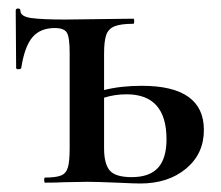

<svg xmlns="http://www.w3.org/2000/svg" viewBox="-20 -430 521 452"><path d="M460 -124Q460 -68 418 -33Q376 2 310 2Q297 2 255 0Q207 -2 186 -2L130 -1Q114 0 86 0Q84 0 84 -6Q84 -12 86 -12Q112 -12 124 -17Q136 -22 140 -36.5Q144 -51 144 -81V-305Q144 -342 137.5 -353Q131 -364 109 -364Q75 -364 56.5 -342.5Q38 -321 30 -270Q29 -267 23.5 -267Q18 -267 18 -270L17 -405Q17 -410 22.5 -410Q28 -410 28 -405Q28 -391 54 -387.5Q80 -384 134 -384L294 -386Q296 -386 296 -380Q296 -374 294 -374Q264 -374 249.5 -368Q235 -362 230 -347.5Q225 -333 225 -303V-218Q264 -228 314 -228Q460 -228 460 -124ZM372 -102Q372 -208 278 -208Q250 -208 225 -200V-81Q225 -44 238.5 -28.5Q252 -13 290 -13Q332 -13 352 -35Q372 -57 372 -102Z"/></svg>

Font: Cormorant Garamond SemiBold
Style: Regular
Weight: 600
Designer: Christian Thalmann (Catharsis Fonts)
Version: Version 3.000